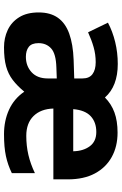

<svg xmlns="http://www.w3.org/2000/svg" viewBox="155 -752 607 957"><g transform="rotate(90 458.5 -273.5)"><path d="M641 -556Q710 -556 762.5 -527Q815 -498 844.5 -443Q874 -388 874 -308V-236H521Q523 -173 558.5 -137Q594 -101 657 -101Q707 -101 752 -111.5Q797 -122 843 -144V-29Q802 -9 758 0.5Q714 10 649 10Q582 10 527 -15Q472 -40 437 -91Q408 -56 378.5 -33.5Q349 -11 311 -0.5Q273 10 216 10Q169 10 129.5 -8.5Q90 -27 66 -65.5Q42 -104 42 -163Q42 -221 68.5 -258.5Q95 -296 147.5 -315Q200 -334 278 -337L371 -340V-381Q371 -415 349.5 -431Q328 -447 290 -447Q251 -447 214.5 -436.5Q178 -426 141 -409L93 -508Q136 -531 189 -544Q242 -557 299 -557Q354 -557 396 -541Q438 -525 466 -493Q498 -525 540.5 -540.5Q583 -556 641 -556ZM316 -251Q248 -249 221.5 -225Q195 -201 195 -162Q195 -128 213.5 -113.5Q232 -99 263 -99Q309 -99 340 -127.5Q371 -156 371 -208V-253ZM638 -450Q589 -450 559 -422Q529 -394 524 -335H734Q733 -385 709 -417.5Q685 -450 638 -450Z"/></g></svg>

Font: Noto Sans Canadian Aboriginal
Style: Regular
Weight: 400
Designer: Monotype Design Team, Typotheque's Kevin King
Foundry: Monotype Imaging Inc.
Version: Version 2.002